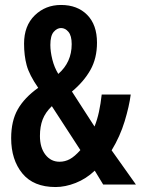

<svg xmlns="http://www.w3.org/2000/svg" viewBox="-20 -744 568 774"><path d="M226 -724Q292 -724 331.5 -684Q371 -644 371 -572Q371 -509 344.5 -462Q318 -415 270 -375L361 -234Q372 -261 379 -293.5Q386 -326 390 -363H507Q501 -316 482.5 -255Q464 -194 430 -138L528 0H396L362 -56Q327 -23 285 -6.5Q243 10 204 10Q115 10 70 -45Q25 -100 25 -187Q25 -256 51.5 -303Q78 -350 134 -390Q98 -442 87.5 -481Q77 -520 77 -568Q77 -640 120 -682Q163 -724 226 -724ZM226 -631Q210 -631 196.5 -615.5Q183 -600 183 -563Q183 -536 191 -504Q199 -472 215 -446Q269 -493 269 -566Q269 -600 256 -615.5Q243 -631 226 -631ZM189 -316Q163 -291 152 -262.5Q141 -234 141 -196Q141 -149 163 -120.5Q185 -92 220 -92Q242 -92 261.5 -102.5Q281 -113 304 -139Z"/></svg>

Font: Noto Sans Kannada ExtraCondensed SemiBold
Style: Regular
Weight: 600
Width: 2
Designer: Jelle Bosma - Monotype Design Team
Foundry: Monotype Imaging Inc.
Version: Version 2.005; ttfautohint (v1.8.4.7-5d5b)